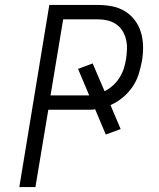

<svg xmlns="http://www.w3.org/2000/svg" viewBox="-20 -755 640 775"><path d="M58 0 179 -735H375Q405 -735 433 -729.5Q461 -724 484.5 -709.5Q508 -695 524.5 -673Q541 -651 549 -624Q557 -597 557.5 -567.5Q558 -538 553 -509Q548 -482 539.5 -455Q531 -428 514.5 -404Q498 -380 475 -361Q452 -342 426 -331L467 -234L407 -212L364 -314Q354 -312 344 -312Q334 -312 325 -312H175L123 0ZM184 -370H325Q328 -370 332 -370Q336 -370 340 -370L295 -477L354 -499L402 -387Q421 -396 436.5 -410.5Q452 -425 463 -442.5Q474 -460 480 -479Q486 -498 489 -518Q492 -538 492.5 -558Q493 -578 488.5 -596.5Q484 -615 474 -631Q464 -647 448.5 -657.5Q433 -668 414 -672.5Q395 -677 375 -677H235Z"/></svg>

Font: Iosevka Curly Light Extended
Style: Italic
Weight: 300
Width: 7
Italic angle: -9°
Monospace: yes
Designer: Belleve Invis
Foundry: Belleve Invis
Version: Version 11.1.0; ttfautohint (v1.8.3)